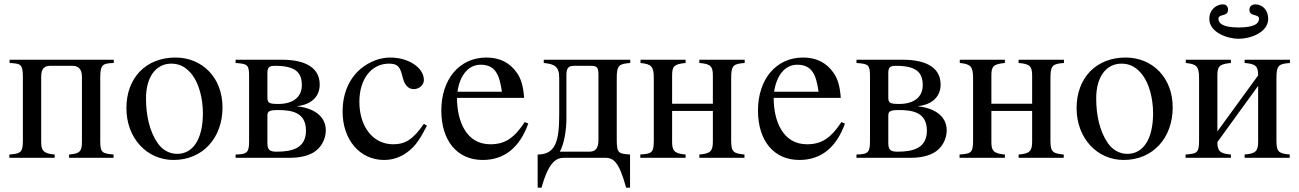

<svg xmlns="http://www.w3.org/2000/svg" viewBox="-20 -724 5962 881"><path d="M502 -450H24V-435C73 -432 85 -432 85 -370V-78C85 -24 74 -19 23 -15V0H231V-15C180 -19 169 -33 169 -72V-372C169 -411 185 -422 211 -422H311C336 -422 356 -411 356 -372V-74C356 -30 347 -19 297 -15V0H501V-15C452 -20 440 -21 440 -75V-368C440 -430 453 -433 502 -435Z M911 -204C911 -88 867 -18 793 -18C757 -18 725 -36 703 -68C666 -122 650 -194 650 -273C650 -373 697 -432 766 -432C809 -432 837 -412 861 -382C893 -341 911 -272 911 -204ZM1001 -231C1001 -369 907 -460 785 -460C650 -460 560 -367 560 -228C560 -89 655 10 776 10C911 10 1001 -92 1001 -231Z M1207 -193C1207 -212 1213 -219 1255 -219C1314 -219 1384 -211 1384 -125C1384 -45 1323 -28 1249 -28C1217 -28 1207 -37 1207 -68ZM1207 -391C1207 -419 1221 -422 1242 -422C1338 -422 1365 -390 1365 -333C1365 -276 1321 -247 1258 -247C1213 -247 1207 -252 1207 -278ZM1344 -237C1395 -242 1447 -271 1447 -336C1447 -408 1390 -450 1272 -450H1061V-435C1116 -431 1123 -427 1123 -374V-77C1123 -25 1115 -16 1061 -15V0H1312C1353 0 1389 -8 1416 -23C1453 -44 1475 -85 1475 -126C1475 -195 1413 -229 1344 -236Z M1925 -156C1877 -86 1841 -62 1784 -62C1692 -62 1629 -142 1629 -257C1629 -361 1684 -432 1765 -432C1801 -432 1814 -420 1824 -383L1830 -361C1838 -332 1856 -315 1878 -315C1904 -315 1925 -334 1925 -357C1925 -413 1855 -460 1771 -460C1724 -460 1676 -442 1636 -409C1582 -364 1552 -295 1552 -212C1552 -83 1631 10 1742 10C1785 10 1823 -4 1857 -32C1887 -56 1907 -85 1939 -147Z M2079 -303C2090 -378 2129 -427 2185 -427C2251 -427 2272 -384 2283 -303ZM2388 -164C2339 -90 2297 -62 2230 -62C2118 -62 2077 -170 2077 -275H2385C2381 -329 2371 -363 2351 -391C2319 -436 2274 -460 2212 -460C2086 -460 2005 -358 2005 -217C2005 -79 2077 10 2195 10C2295 10 2365 -48 2404 -157Z M2726 -81C2726 -41 2710 -28 2684 -28H2549C2571 -69 2579 -135 2579 -179V-380C2579 -415 2591 -422 2616 -422H2686C2720 -422 2726 -417 2726 -379ZM2872 -450H2475V-435C2524 -430 2546 -420 2546 -366V-199C2546 -76 2529 -15 2447 -15V137H2465C2499 13 2536 0 2569 0H2755C2793 0 2819 13 2853 137H2871V-15C2820 -19 2810 -19 2810 -82V-366C2810 -425 2821 -431 2872 -435Z M3397 -450H3189V-435C3240 -431 3251 -420 3251 -378V-248H3064V-377C3064 -419 3072 -430 3126 -435V-450H2919V-435C2968 -430 2980 -420 2980 -366V-79C2980 -21 2969 -19 2918 -15V0H3126V-15C3075 -19 3064 -32 3064 -72V-215H3251V-74C3251 -30 3239 -19 3189 -15V0H3396V-15C3347 -20 3335 -25 3335 -79V-366C3335 -425 3346 -431 3397 -435Z M3532 -303C3543 -378 3582 -427 3638 -427C3704 -427 3725 -384 3736 -303ZM3841 -164C3792 -90 3750 -62 3683 -62C3571 -62 3530 -170 3530 -275H3838C3834 -329 3824 -363 3804 -391C3772 -436 3727 -460 3665 -460C3539 -460 3458 -358 3458 -217C3458 -79 3530 10 3648 10C3748 10 3818 -48 3857 -157Z M4056 -193C4056 -212 4062 -219 4104 -219C4163 -219 4233 -211 4233 -125C4233 -45 4172 -28 4098 -28C4066 -28 4056 -37 4056 -68ZM4056 -391C4056 -419 4070 -422 4091 -422C4187 -422 4214 -390 4214 -333C4214 -276 4170 -247 4107 -247C4062 -247 4056 -252 4056 -278ZM4193 -237C4244 -242 4296 -271 4296 -336C4296 -408 4239 -450 4121 -450H3910V-435C3965 -431 3972 -427 3972 -374V-77C3972 -25 3964 -16 3910 -15V0H4161C4202 0 4238 -8 4265 -23C4302 -44 4324 -85 4324 -126C4324 -195 4262 -229 4193 -236Z M4862 -450H4654V-435C4705 -431 4716 -420 4716 -378V-248H4529V-377C4529 -419 4537 -430 4591 -435V-450H4384V-435C4433 -430 4445 -420 4445 -366V-79C4445 -21 4434 -19 4383 -15V0H4591V-15C4540 -19 4529 -32 4529 -72V-215H4716V-74C4716 -30 4704 -19 4654 -15V0H4861V-15C4812 -20 4800 -25 4800 -79V-366C4800 -425 4811 -431 4862 -435Z M5271 -204C5271 -88 5227 -18 5153 -18C5117 -18 5085 -36 5063 -68C5026 -122 5010 -194 5010 -273C5010 -373 5057 -432 5126 -432C5169 -432 5197 -412 5221 -382C5253 -341 5271 -272 5271 -204ZM5361 -231C5361 -369 5267 -460 5145 -460C5010 -460 4920 -367 4920 -228C4920 -89 5015 10 5136 10C5271 10 5361 -92 5361 -231Z M5899 -450H5691V-435C5742 -431 5753 -420 5753 -378L5566 -121V-377C5566 -419 5574 -430 5628 -435V-450H5421V-435C5470 -430 5482 -420 5482 -366V-79C5482 -21 5471 -19 5420 -15V0H5628V-15C5577 -19 5566 -32 5566 -72L5753 -330V-74C5753 -30 5741 -19 5691 -15V0H5898V-15C5849 -20 5837 -25 5837 -79V-366C5837 -425 5848 -431 5899 -435ZM5799 -637C5799 -681 5770 -704 5740 -704C5726 -704 5713 -696 5713 -679C5713 -646 5757 -662 5757 -638C5757 -616 5736 -598 5664 -598C5592 -598 5571 -616 5571 -638C5571 -662 5615 -646 5615 -679C5615 -696 5605 -704 5591 -704C5563 -704 5529 -681 5529 -637C5529 -576 5611 -546 5664 -546C5717 -546 5799 -575 5799 -637Z"/></svg>

Font: XITS
Style: Regular
Weight: 400
Designer: MicroPress Inc., with final additions and corrections provided by Coen Hoffman, Elsevier (retired)
Version: Version 1.302